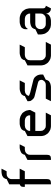

<svg xmlns="http://www.w3.org/2000/svg" viewBox="900 -1592 692 2531"><g transform="rotate(-90 1245.5 -326.0)"><path d="M47.9 -344.2V-359.9L49.8 -377.9L51.8 -387.2L56.2 -395L64.9 -402.8L73.2 -408.2L82 -410.2V-549.8L150.9 -584L154.8 -602.1L159.2 -608.9L168 -623L171.9 -627L185.1 -636.2L202.1 -645L228 -649.9L245.1 -651.9H288.1L253.9 -584H220.2L202.1 -582L193.8 -580.1L185.1 -575.2L171.9 -565.9L168 -562L159.2 -549.8L154.8 -541L151.9 -532.2L150.9 -516.1V-412.1H288.1L253.9 -344.2H150.9V-50.8L148.9 -34.2L147 -24.9L142.1 -17.1L133.8 -7.8L125 -3.9L116.2 -2L99.1 0H82V-344.2Z M402.8 0V-309.1L470.7 -344.2L475.1 -359.9L480 -369.1L488.8 -381.8L492.7 -387.2L505.9 -395L522.9 -402.8L548.8 -410.2L565.9 -412.1H608.9L574.7 -344.2H540L522.9 -340.8L513.7 -338.9L505.9 -335L492.7 -326.2L488.8 -321.8L480 -309.1L475.1 -300.8L472.7 -292L470.7 -273.9V-50.8L468.8 -34.2L466.8 -24.9L462.9 -17.1L454.1 -7.8L445.8 -3.9L437 -2L419.9 0Z M717.8 -128.9V-309.1L785.6 -344.2L789.6 -359.9L794.4 -369.1L803.7 -381.8L807.6 -387.2L820.8 -395L837.4 -402.8L863.8 -410.2L880.9 -412.1H932.6L948.7 -410.2L975.6 -402.8L991.7 -395L1018.6 -377.9L1026.9 -369.1L1043.5 -344.2L1052.7 -326.2L1058.6 -300.8L1061.5 -283.2V-273.9L1026.9 -206.1H785.6V-137.2L787.6 -120.1L789.6 -110.8L794.4 -103L803.7 -89.8L807.6 -85.9L820.8 -77.1L828.6 -71.8L837.4 -69.8L854.5 -67.9H1026.9L991.7 0H846.7L828.6 -2L803.7 -7.8L785.6 -17.1L760.7 -34.2L751.5 -43L734.9 -67.9L725.6 -85.9L719.7 -110.8ZM785.6 -273.9H991.7L989.7 -292L988.8 -300.8L983.9 -309.1L975.6 -321.8L970.7 -326.2L957.5 -335L948.7 -338.9L940.4 -340.8L923.8 -344.2H854.5L837.4 -340.8L828.6 -338.9L820.8 -335L807.6 -326.2L803.7 -321.8L794.4 -309.1L789.6 -300.8L787.6 -292Z M1177.7 0 1211.4 -67.9H1392.6L1408.7 -69.8L1417.5 -71.8L1426.8 -77.1L1439.5 -85.9L1443.4 -89.8L1451.7 -103L1456.5 -110.8L1458.5 -120.1V-126V-128.9L1457.5 -137.2L1454.6 -146L1447.8 -157.2L1435.5 -166L1417.5 -171.9L1245.6 -214.8L1228.5 -220.2L1211.4 -231L1194.3 -249L1182.6 -266.1L1179.7 -273.9L1178.7 -283.2L1177.7 -292V-309.1L1245.6 -344.2L1249.5 -359.9L1254.4 -369.1L1263.7 -381.8L1267.6 -387.2L1280.8 -395L1297.4 -402.8L1323.7 -410.2L1340.3 -412.1H1451.7L1417.5 -344.2H1314.5L1297.4 -340.8L1288.6 -338.9L1280.8 -335L1267.6 -326.2L1263.7 -321.8L1254.4 -309.1L1249.5 -300.8L1248.5 -294.9L1249.5 -292L1254.4 -287.1L1263.7 -283.2L1288.6 -273.9L1460.4 -231L1478.5 -223.1L1490.7 -214.8L1503.4 -201.2L1512.7 -188L1521.5 -171.9L1526.4 -153.8L1529.3 -137.2V-103L1460.4 -67.9L1456.5 -50.8L1451.7 -43L1443.4 -28.8L1439.5 -24.9L1426.8 -17.1L1408.7 -7.8L1383.3 -2L1365.7 0Z M1649.4 -128.9V-309.1L1717.3 -344.2L1721.2 -359.9L1726.1 -369.1L1735.4 -381.8L1739.3 -387.2L1752.4 -395L1769 -402.8L1795.4 -410.2L1812.5 -412.1H1923.3L1889.2 -344.2H1786.1L1769 -340.8L1760.3 -338.9L1752.4 -335L1739.3 -326.2L1735.4 -321.8L1725.1 -309.1L1721.2 -300.8L1719.2 -292L1717.3 -273.9V-137.2L1719.2 -120.1L1721.2 -110.8L1726.1 -103L1735.4 -89.8L1739.3 -85.9L1752.4 -77.1L1760.3 -71.8L1769 -69.8L1786.1 -67.9H1958.5L1923.3 0H1778.3L1760.3 -2L1735.4 -7.8L1717.3 -17.1L1692.4 -34.2L1683.1 -43L1666.5 -67.9L1657.2 -85.9L1651.4 -110.8Z M2057.6 -128.9V-171.9L2127 -206.1L2130.9 -223.1L2135.7 -231L2144 -244.1L2147.9 -249L2160.6 -257.8L2178.7 -266.1L2204.1 -272L2221.7 -273.9H2333L2331.1 -292L2329.1 -300.8L2323.7 -309.1L2315.9 -321.8L2311 -326.2L2298.8 -335L2290 -338.9L2280.8 -340.8L2264.6 -344.2H2194.8L2178.7 -341.8L2169.9 -338.9L2160.6 -335L2147.9 -326.2L2144 -321.8L2135.7 -309.1H2127V-344.2L2130.9 -359.9L2135.7 -369.1L2144 -381.8L2147.9 -387.2L2160.6 -395L2178.7 -402.8L2204.1 -410.2L2221.7 -412.1H2272.9L2290 -410.2L2315.9 -402.8L2333 -395L2358.9 -377.9L2366.7 -369.1L2384.8 -344.2L2393.1 -326.2L2398.9 -300.8L2401.9 -283.2V-103L2402.8 -94.2L2403.8 -89.8L2407.7 -81.1L2414.1 -75.2L2422.9 -69.8L2426.8 -68.8L2436 -67.9L2401.9 0L2384.8 -2L2376 -3.9L2367.7 -7.8L2355 -17.1L2351.1 -21L2341.8 -34.2L2337.9 -43L2335 -50.8L2333 -67.9L2329.1 -50.8L2323.7 -43L2315.9 -28.8L2311 -24.9L2298.8 -17.1L2280.8 -7.8L2255.9 -2L2237.8 0H2187L2169.9 -2L2144 -7.8L2127 -17.1L2101.1 -34.2L2092.8 -43L2074.7 -67.9L2065.9 -85.9L2060.1 -110.8ZM2127 -137.2 2128.9 -120.1 2130.9 -110.8 2135.7 -103 2144 -89.8 2147.9 -85.9 2160.6 -77.1 2169.9 -71.8 2178.7 -69.8 2194.8 -67.9H2264.6L2280.8 -69.8L2290 -71.8L2298.8 -77.1L2311 -85.9L2315.9 -89.8L2323.7 -103L2329.1 -110.8L2331.1 -120.1L2333 -137.2V-206.1H2194.8L2178.7 -204.1L2169.9 -201.2L2160.6 -196.8L2147.9 -188L2144 -185.1L2135.7 -171.9L2130.9 -163.1L2128.9 -153.8Z"/></g></svg>

Font: Petahja
Style: Regular
Weight: 400
Designer: T. Christopher White
Version: Version 1.1